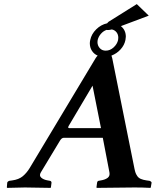

<svg xmlns="http://www.w3.org/2000/svg" viewBox="-20 -910 759 932"><path d="M315.9 -288.1H470.2L429.2 -494.1L314 -299.8Q307.1 -288.1 315.9 -288.1ZM632.8 -90.8Q635.7 -77.1 638.2 -70.6Q640.6 -64 646.5 -55.2Q652.3 -46.4 663.6 -41.5Q674.8 -36.6 691.9 -34.2L706.1 -32.2Q715.8 -28.3 715.8 -22.9L711.9 0L710 2Q672.9 0 633.8 0L450.2 2L448.2 0L451.2 -22.9Q452.6 -30.8 458 -32.2L469.2 -34.2Q490.2 -37.6 502.4 -46.6Q514.6 -55.7 511.2 -73.2L479 -241.2H290Q279.3 -241.2 271 -227.1L178.2 -73.2Q168.9 -57.6 180.2 -47.6Q191.4 -37.6 211.9 -34.2L223.1 -32.2Q230 -30.3 230 -22.9L227.1 0L225.1 2Q137.2 0 101.1 0L15.1 2L13.2 0L15.1 -22.9Q16.1 -28.8 24.9 -32.2L39.1 -34.2Q71.3 -38.6 90.3 -54.4Q109.4 -70.3 124 -94.2L443.8 -627Q448.2 -634.3 454.1 -640.1Q436.5 -647.5 426.3 -663.3Q416 -679.2 416 -700.2Q416 -706.1 418 -715.8Q423.8 -744.6 447 -767.6Q470.2 -790.5 500 -796.9Q500.5 -797.4 502.7 -800Q504.9 -802.7 506.8 -804.2L644 -890.1L702.1 -834L566.9 -783.2Q590.8 -763.7 590.8 -731.9Q590.8 -726.6 588.9 -715.8Q584 -690.9 565.4 -670.4Q546.9 -649.9 521 -640.1Q522.9 -635.7 524.9 -627ZM498 -765.1Q481.9 -759.8 470 -746.1Q458 -732.4 454.1 -715.8Q454.1 -713.9 453.6 -710.7Q453.1 -707.5 453.1 -706.1Q453.1 -689 464.1 -676.5Q475.1 -664.1 493.2 -664.1Q514.2 -664.1 531.5 -679.9Q548.8 -695.8 553.2 -715.8Q554.2 -720.2 554.2 -727.1Q554.2 -742.2 545.7 -753.2Q537.1 -764.2 522.9 -767.1Q511.2 -764.2 503.9 -764.2Q499 -764.2 498 -765.1Z"/></svg>

Font: Linux Libertine
Style: Bold Italic
Weight: 700
Italic angle: -11.5°
Designer: Philipp H. Poll
Foundry: Philipp H. Poll
Version: Version 4.0.5